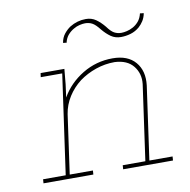

<svg xmlns="http://www.w3.org/2000/svg" viewBox="-65 -595 653 660"><g transform="rotate(-10 261.0 -265.5)"><path d="M314 -14 313 0H487L488 -14H407L443 -270Q449 -320 422.5 -351Q396 -382 343 -382Q286 -382 238 -353Q190 -324 163 -277Q165 -290 166 -299.5Q167 -309 169 -322L174 -375H91L89 -361H164L115 -14H36L35 0H209L210 -14H129L158 -220Q163 -252 180.5 -279.5Q198 -307 224 -327Q250 -346 282 -357Q314 -368 348 -368Q392 -366 413 -339.5Q434 -313 430 -277L393 -14ZM321 -487Q335 -470 350 -459.5Q365 -449 385 -449Q402 -449 419 -454Q436 -459 450 -471Q459 -479 466 -490Q473 -501 476 -516Q473 -517 469.5 -517Q466 -517 463 -518Q459 -501 450 -490.5Q441 -480 430 -474Q419 -468 408 -465.5Q397 -463 389 -463Q375 -463 364 -469Q353 -475 340 -493Q326 -510 311 -520.5Q296 -531 276 -531Q261 -531 247 -527Q233 -523 220 -515Q208 -507 198 -494.5Q188 -482 185 -464Q187 -463 190.5 -463Q194 -463 197 -462Q201 -479 210.5 -489.5Q220 -500 231 -506Q241 -512 252 -514.5Q263 -517 271 -517Q285 -517 296 -511Q307 -505 321 -487Z"/></g></svg>

Font: Josefin Slab Thin Thin
Style: Italic
Weight: 250
Italic angle: -12°
Version: Version 2.000